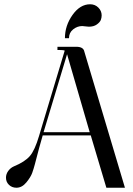

<svg xmlns="http://www.w3.org/2000/svg" viewBox="-20 -879 623 899"><path d="M303 -700H284Q284 -759 319.5 -809Q355 -859 402 -859Q425 -859 440.5 -843.5Q456 -828 456 -807Q456 -796 452 -785.5Q448 -775 433.5 -764.5Q419 -754 396 -754Q391 -754 380 -755.5Q369 -757 365 -757Q342 -757 322.5 -741.5Q303 -726 303 -700ZM143 -109Q138 -90 131 -70Q124 -50 103.5 -25Q83 0 57 0Q36 0 22 -13.5Q8 -27 8 -47Q8 -64 18.5 -78.5Q29 -93 45 -100Q96 -121 119.5 -148Q143 -175 163 -243L283 -642Q277 -645 257 -645H249V-660H337Q371 -660 375 -637L565 0H478L405 -245H180Q165 -195 143 -109ZM294 -625 184 -260H400Z"/></svg>

Font: kawoszeh
Style: Medium
Weight: 500
Version: Version 000.030